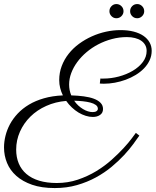

<svg xmlns="http://www.w3.org/2000/svg" viewBox="-30 -850 782 965"><path d="M474.6 -455.6Q476.1 -455.1 478.5 -455.1H490.2Q528.3 -455.1 566.9 -465.3Q605.5 -475.6 636.7 -493.9Q668 -512.2 687.5 -537.8Q707 -563.5 707 -594.2Q707 -610.8 699.7 -623.8Q692.4 -636.7 679.4 -645.5Q666.5 -654.3 648.2 -658.9Q629.9 -663.6 607.9 -663.6Q569.3 -663.6 532.7 -653.8Q496.1 -644 463.9 -627.2Q431.6 -610.4 404.8 -587.6Q377.9 -564.9 358.4 -538.3Q338.9 -511.7 328.1 -482.9Q317.4 -454.1 317.4 -425.3Q317.4 -396.5 328.1 -370.6Q361.8 -369.6 391.1 -365.7Q420.4 -361.8 441.9 -353.8Q463.4 -345.7 475.6 -333Q487.8 -320.3 487.8 -302.2Q487.8 -282.7 473.1 -272.5Q458.5 -262.2 436.5 -262.2Q418.9 -262.2 400.4 -268.1Q381.8 -273.9 364.5 -284.4Q347.2 -294.9 331.3 -309.8Q315.4 -324.7 302.7 -342.8Q248.5 -338.4 202.4 -317.6Q156.2 -296.9 122.8 -263.9Q89.4 -231 70.3 -188.2Q51.3 -145.5 51.3 -98.1Q51.3 -59.6 64.2 -28.6Q77.1 2.4 102.8 24.4Q128.4 46.4 166.7 58.1Q205.1 69.8 255.4 69.8Q311 69.8 361.1 53Q411.1 36.1 453.6 10.3Q496.1 -15.6 530.8 -46.6Q565.4 -77.6 591.1 -105.5Q616.7 -133.3 632.3 -154.5Q647.9 -175.8 652.8 -182.1L670.4 -168.5Q659.2 -152.3 640.1 -126.2Q621.1 -100.1 594 -70.8Q566.9 -41.5 531.5 -12Q496.1 17.6 452.4 41.5Q408.7 65.4 356.9 80.3Q305.2 95.2 245.1 95.2Q179.2 95.2 131.3 78.6Q83.5 62 52 33.9Q20.5 5.9 5.4 -31Q-9.8 -67.9 -9.8 -108.9Q-9.8 -137.7 -2.4 -167.5Q4.9 -197.3 20 -225.6Q35.2 -253.9 59.1 -279.3Q83 -304.7 115.7 -324.2Q148.4 -343.8 190.9 -356Q233.4 -368.2 286.1 -370.6Q277.3 -388.2 272.5 -407.5Q267.6 -426.8 267.6 -447.3Q267.6 -484.9 280.3 -518.3Q293 -551.8 315.2 -579.8Q337.4 -607.9 367.4 -629.9Q397.5 -651.9 431.6 -667.2Q465.8 -682.6 502.7 -690.7Q539.6 -698.7 575.7 -698.7Q612.8 -698.7 641.8 -691.2Q670.9 -683.6 690.9 -669.9Q710.9 -656.2 721.7 -637Q732.4 -617.7 732.4 -594.7Q732.4 -569.3 721.9 -546.9Q711.4 -524.4 693.6 -506.1Q675.8 -487.8 652.1 -473.4Q628.4 -459 601.8 -449.2Q575.2 -439.5 546.9 -434.3Q518.6 -429.2 492.2 -429.2Q483.4 -429.2 478 -429.7Q472.7 -430.2 471.7 -430.2ZM461.9 -303.2Q461.9 -314.9 451.4 -322.5Q440.9 -330.1 424.1 -334.5Q407.2 -338.9 386 -341.1Q364.7 -343.3 342.8 -343.8Q352.1 -330.1 363.5 -319.6Q375 -309.1 387.2 -301.8Q399.4 -294.4 411.9 -290.5Q424.3 -286.6 435.5 -286.6Q448.7 -286.6 455.3 -291.5Q461.9 -296.4 461.9 -303.2ZM694.8 -793.5Q694.8 -779.3 684.3 -768.8Q673.8 -758.3 659.7 -758.3Q644.5 -758.3 634.3 -768.8Q624 -779.3 624 -793.5Q624 -808.6 634.3 -819.1Q644.5 -829.6 659.7 -829.6Q673.8 -829.6 684.3 -819.1Q694.8 -808.6 694.8 -793.5ZM590.8 -793.5Q590.8 -779.3 580.3 -768.8Q569.8 -758.3 554.7 -758.3Q540.5 -758.3 530.3 -768.8Q520 -779.3 520 -793.5Q520 -808.6 530.3 -819.1Q540.5 -829.6 554.7 -829.6Q569.8 -829.6 580.3 -819.1Q590.8 -808.6 590.8 -793.5Z"/></svg>

Font: Parisienne
Style: Regular
Weight: 400
Designer: Astigmatic (AOETI)
Foundry: Astigmatic (AOETI)
Version: Version 1.000